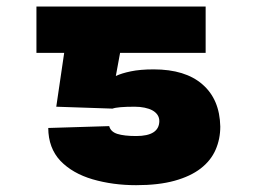

<svg xmlns="http://www.w3.org/2000/svg" viewBox="-20 -548 772 577"><path d="M389.2 8.5Q318.9 8.5 258.2 -9.2Q197.8 -27 161.6 -64.6Q125.4 -103 125 -163.4L308.2 -169Q312.5 -152 332.7 -145.6Q353 -139.2 389.2 -139.2Q458.1 -139.2 458.8 -183.9Q458.8 -194.6 453.3 -202.8Q447.8 -210.9 438 -216.3Q428.3 -221.6 414.6 -224.4Q400.9 -227.3 384.9 -227.3Q333.1 -227.3 318.2 -221.6L149.1 -227.3L172.9 -389.2H89.5V-528.4H598V-389.2H340.9L328.1 -319.6Q345.2 -327.8 373.2 -333.6Q401.3 -339.5 441.8 -339.5Q536.9 -339.5 588.4 -294.4Q640.3 -249.6 642 -167.6Q642 -130 627.8 -97.7Q613.6 -65.3 583.1 -41.7Q552.6 -18.1 504.6 -4.8Q456.7 8.5 389.2 8.5Z"/></svg>

Font: Linik Sans Black
Style: Regular
Weight: 900
Designer: Fonts by Rasmus Andersson / Changes by Cristiano Sobral with parts from Marc Monis
Foundry: rsms
Version: Version 3.020; ttfautohint (v1.6)